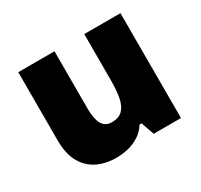

<svg xmlns="http://www.w3.org/2000/svg" viewBox="-123 -710 916 877"><g transform="rotate(-30 335.0 -271.5)"><path d="M604 -553V0H460L436 -69H425Q408 -41 381.5 -23.5Q355 -6 323.5 2Q292 10 258 10Q204 10 160 -11Q116 -32 90.5 -77Q65 -122 65 -193V-553H256V-251Q256 -197 271.5 -169Q287 -141 322 -141Q358 -141 378 -160.5Q398 -180 405.5 -218Q413 -256 413 -311V-553Z"/></g></svg>

Font: Noto Sans Hebrew Thin Black
Style: Regular
Weight: 900
Version: Version 3.001